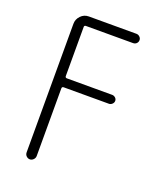

<svg xmlns="http://www.w3.org/2000/svg" viewBox="-135 -819 771 908"><g transform="rotate(20 250.0 -365.0)"><path d="M97.7 -26.4V-672.9Q97.7 -696.3 114.3 -713.4Q130.9 -730.5 154.3 -730.5H393.6Q403.3 -730.5 410.6 -723.6Q418 -716.8 418 -707Q418 -697.3 411.1 -690.4Q404.3 -683.6 393.6 -683.6H157.2Q148.4 -683.6 148.4 -675.8V-428.7Q148.4 -419.9 157.2 -419.9H384.8Q393.6 -419.9 400.9 -413.6Q408.2 -407.2 408.2 -397.9Q408.2 -388.7 400.9 -381.8Q393.6 -375 384.8 -375H157.2Q148.4 -375 148.4 -366.2V-26.4Q148.4 -15.6 140.6 -7.8Q132.8 0 123 0Q113.3 0 105.5 -7.3Q97.7 -14.6 97.7 -26.4Z"/></g></svg>

Font: Rounded Mgen+ 1m light
Style: Regular
Weight: 200
Designer: [Source Han Sans]
Ryoko NISHIZUKA  (kana & ideographs); Paul D. Hunt (Latin, Greek & Cyrillic); Wenlong ZHANG  (bopomofo
Version: Version 1.059.20150602